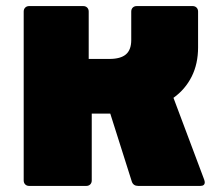

<svg xmlns="http://www.w3.org/2000/svg" viewBox="-20 -612 720 632"><path d="M652 -21Q654 -15 654 -12Q654 0 639 0H435Q419 0 414 -14L343 -238H282V-18Q282 -10 277 -5Q272 0 264 0H76Q68 0 63 -5Q58 -10 58 -18V-574Q58 -582 63 -587Q68 -592 76 -592H254Q262 -592 267 -587Q272 -582 272 -574V-418H340Q377 -418 394.5 -433Q412 -448 412 -480V-574Q412 -582 417 -587Q422 -592 430 -592H614Q622 -592 627 -587Q632 -582 632 -574V-456Q632 -402 611 -360Q590 -318 551 -290Z"/></svg>

Font: LINE Seed Sans TH App Heavy
Style: Regular
Weight: 900
Designer: Dalton Maag Ltd | Thai characters by Cadson Demak Co.,Ltd.
Foundry: Dalton Maag Ltd
Version: Version 1.003